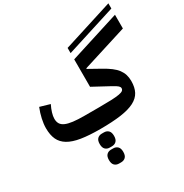

<svg xmlns="http://www.w3.org/2000/svg" viewBox="-260 -1062 1531 1600"><g transform="rotate(-30 505.5 -261.5)"><path d="M431 12Q322 12 247.5 0Q173 -12 127 -39.5Q81 -67 60.5 -111Q40 -155 40 -220Q40 -260 50.5 -308Q61 -356 80 -403L176 -375Q159 -341 149.5 -309.5Q140 -278 140 -253Q140 -224 152 -204.5Q164 -185 191 -173Q218 -161 262 -155.5Q306 -150 371 -150H511Q584 -150 631 -152Q678 -154 705 -159Q732 -164 742.5 -172.5Q753 -181 753 -195Q753 -206 741 -217.5Q729 -229 692 -249L531 -336V-600L1011 -752V-620L581 -485V-479L692 -417Q737 -392 768 -368.5Q799 -345 817.5 -320Q836 -295 844.5 -267.5Q853 -240 853 -206Q853 -145 831 -103.5Q809 -62 759.5 -36.5Q710 -11 629 0.5Q548 12 431 12ZM531 -710 1011 -862V-812L531 -660ZM421 339Q395 339 378.5 323Q362 307 362 272Q362 237 378.5 221Q395 205 421 205H441Q467 205 483.5 221Q500 237 500 272Q500 307 483.5 323Q467 339 441 339ZM421 185Q395 185 378.5 169Q362 153 362 118Q362 83 378.5 67Q395 51 421 51H441Q467 51 483.5 67Q500 83 500 118Q500 153 483.5 169Q467 185 441 185Z"/></g></svg>

Font: IBM Plex Arabic
Style: Bold
Weight: 700
Designer: Mike Abbink, Paul van der Laan, Pieter van Rosmalen, Wael Morcos, Khajak Apelian
Foundry: Bold Monday
Version: Version 1.0